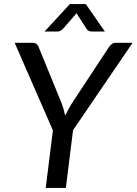

<svg xmlns="http://www.w3.org/2000/svg" viewBox="-20 -929 676 949"><path d="M52.5 0ZM341 -285.5 305.5 0H206L241.5 -284.5L52.5 -717.5H140.5Q153.5 -717.5 161 -711.2Q168.5 -705 172 -694L286.5 -414Q291.5 -399 295.5 -385Q299.5 -371 302 -357.5Q308.5 -371 316 -384.8Q323.5 -398.5 332.5 -414L517 -694Q522.5 -703 531.2 -710.2Q540 -717.5 553 -717.5H635.5ZM498.5 -773H435Q429 -773 421.2 -775.2Q413.5 -777.5 406.5 -788.5L363 -856Q360 -860 358.5 -864.5L352 -856L293 -788.5Q283.5 -777.5 275.2 -775.2Q267 -773 261.5 -773H200L325.5 -909H404Z"/></svg>

Font: Lato Medium
Style: Italic
Weight: 500
Italic angle: -7°
Designer: Lukasz Dziedzic
Foundry: tyPoland Lukasz Dziedzic
Version: Version 2.006; 2014-01-15